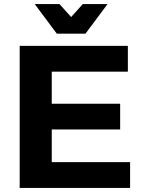

<svg xmlns="http://www.w3.org/2000/svg" viewBox="-20 -926 708 946"><path d="M77 -700H610V-573H235V-415H572V-288H235V-127H621V0H77ZM401 -760H260L151 -906H273L372 -796H289L388 -906H510Z"/></svg>

Font: Alexandria SemiBold
Style: Regular
Weight: 600
Designer: Mohamed Gaber
Foundry: Kief Type Foundry
Version: Version 5.100